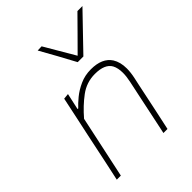

<svg xmlns="http://www.w3.org/2000/svg" viewBox="-218 -888 1004 1004"><g transform="rotate(-45 284.5 -385.5)"><path d="M52 0Q64 -56.5 75.5 -109Q86.5 -161 99 -221L109.5 -271Q119 -315.5 131.5 -373.5Q143.5 -431 157 -494L188 -497L168 -406H173Q189.5 -424.5 217.5 -447.5Q245.5 -470.5 282.8 -487.2Q320 -504 364 -504Q447.5 -504 480.5 -453Q500.5 -421 500.5 -374Q500.5 -345 493 -310Q488.5 -289.5 484.2 -269.5Q480 -249.5 474 -221Q461.5 -161 450.5 -109Q439 -56.5 427 0H397Q409 -57 420 -109Q431 -160.5 443.5 -221L463 -313Q470 -346 470 -372.5Q470 -408 457.5 -431.5Q435 -472 362 -472Q300 -472 250.5 -435.2Q201 -398.5 156 -346L129.5 -222Q116.5 -160.5 105.2 -108.5Q94 -56.5 82 0ZM342 -579Q316 -626.5 290 -675Q263.5 -723 237 -770L267 -771Q315 -688 365.5 -603Q407 -645 448 -686Q488.5 -727 530 -769H567Q520 -720.5 475 -673.5Q430 -626.5 384 -579Z"/></g></svg>

Font: Heraclito Thin
Style: Italic
Weight: 100
Italic angle: -12°
Designer: Kostas Bartsokas (font) & Cristiano Sobral (main changes)
Foundry: Kostas Bartsokas (font) & Cristiano Sobral (main changes)
Version: Version 1.00;July 8, 2020;FontCreator 13.0.0.2655 64-bit